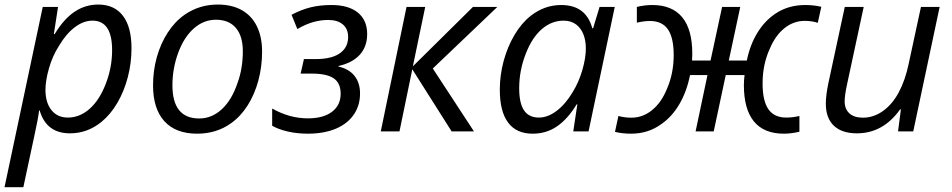

<svg xmlns="http://www.w3.org/2000/svg" viewBox="-41 -566 4099 827"><path d="M143.1 -536.1H209L190.9 -418.9H194.3Q233.4 -483.9 279.8 -515.1Q326.2 -546.4 382.3 -546.4Q451.2 -546.4 488.3 -498.3Q525.4 -450.2 525.4 -357.9Q525.4 -294.4 509.5 -233.6Q493.7 -172.9 464.4 -122.8Q435.1 -72.8 395.5 -40.5Q335 8.3 260.7 8.3Q158.2 8.3 129.9 -90.3H127.4Q123.5 -55.7 106.4 21.5L59.6 240.2H-21.5ZM415 -206.1Q441.9 -275.9 441.9 -350.1Q441.9 -477.1 357.4 -477.1Q318.8 -477.1 281.2 -448.7Q243.7 -420.4 212.9 -368.2Q185.1 -325.2 169.9 -271.7Q154.8 -218.3 154.8 -179.2Q154.8 -124.5 180.4 -92Q206.1 -59.6 251 -59.6Q302.7 -59.6 345.5 -97.7Q388.2 -135.7 415 -206.1Z M618.2 -198.2Q618.2 -261.7 634.5 -320.1Q650.9 -378.4 681.4 -425.5Q711.9 -472.7 753.4 -502Q816.9 -546.4 897 -546.4Q957.5 -546.4 1000.2 -522.5Q1043 -498.5 1065.4 -452.9Q1087.9 -407.2 1087.9 -343.8Q1087.9 -278.8 1071.8 -219Q1055.7 -159.2 1025.4 -111.6Q995.1 -64 953.6 -34.7Q891.1 9.8 808.1 9.8Q715.8 9.8 667 -43.9Q618.2 -97.7 618.2 -198.2ZM982.4 -209.5Q1004.9 -271 1004.9 -345.7Q1004.9 -410.6 974.9 -445.8Q944.8 -481 889.2 -481Q835.9 -481 793.2 -442.9Q750.5 -404.8 725.6 -335.9Q701.7 -269.5 701.7 -198.7Q701.7 -55.7 816.9 -55.7Q871.6 -55.7 914.8 -95.9Q958 -136.2 982.4 -209.5Z M1131.3 -24.4V-98.6Q1206.1 -56.2 1285.2 -56.2Q1351.6 -56.2 1388.9 -84.5Q1426.3 -112.8 1426.3 -162.1Q1426.3 -208 1396.5 -228.5Q1366.7 -249 1301.3 -249H1253.9L1268.1 -311.5H1318.8Q1391.6 -311.5 1427.2 -339.8Q1458.5 -364.3 1458.5 -407.2Q1458.5 -441.4 1435.8 -460.7Q1413.1 -480 1372.6 -480Q1340.3 -480 1308.1 -470.9Q1275.9 -461.9 1239.7 -440.9L1214.8 -502.4Q1258.8 -525.4 1298.8 -534.9Q1338.9 -544.4 1386.7 -544.4Q1460.4 -544.4 1500.5 -511.7Q1540.5 -479 1540.5 -419.4Q1540.5 -365.7 1509 -330.6Q1477.5 -295.4 1417 -281.7V-279.3Q1462.4 -269 1486.1 -239Q1509.8 -209 1509.8 -163.6Q1509.8 -112.3 1483.6 -73.5Q1457.5 -34.7 1409.2 -13.2Q1356.4 9.8 1285.6 9.8Q1238.8 9.8 1198.5 0.5Q1158.2 -8.8 1131.3 -24.4Z M1710 -536.1H1790.5L1737.3 -280.3L1996.1 -536.1H2101.1L1823.2 -271L2000.5 0H1904.3L1734.9 -267.6L1679.7 0H1599.1Z M2111.8 -179.7Q2111.8 -242.2 2128.4 -303.5Q2145 -364.7 2175 -415.5Q2205.1 -466.3 2244.6 -497.6Q2304.2 -544.4 2376 -544.4Q2429.2 -544.4 2462.6 -519.8Q2496.1 -495.1 2510.3 -444.3H2513.7L2541.5 -536.1H2606.9L2494.1 0H2428.2L2445.8 -116.7H2442.9Q2404.3 -53.2 2358.2 -21.7Q2312 9.8 2253.4 9.8Q2183.1 9.8 2147.5 -38.1Q2111.8 -85.9 2111.8 -179.7ZM2425.8 -169.4Q2452.1 -211.9 2467.3 -264.2Q2482.4 -316.4 2482.4 -356.9Q2482.4 -391.1 2472.2 -417.5Q2461.9 -443.8 2441.4 -460Q2418.9 -477.1 2387.2 -477.1Q2335.4 -477.1 2293.5 -441.2Q2251.5 -405.3 2224.6 -336.9Q2195.3 -263.7 2195.3 -186Q2195.3 -121.1 2216.3 -90.3Q2237.3 -59.6 2280.3 -59.6Q2318.8 -59.6 2357.2 -88.9Q2395.5 -118.2 2425.8 -169.4Z M2607.9 2 2622.6 -66.4Q2649.9 -59.1 2678.7 -59.1Q2727.5 -59.1 2767.6 -91.6Q2807.6 -124 2831.5 -182.6Q2860.8 -249.5 2860.8 -328.6Q2860.8 -403.3 2835.9 -439.5Q2811 -475.6 2758.3 -475.6Q2732.9 -475.6 2702.1 -468.3V-536.1Q2735.4 -544.4 2768.6 -544.4Q2854 -544.4 2897.5 -491.7Q2940.9 -439 2940.9 -334.5Q2940.9 -322.8 2939.9 -305.2H3019.5L3069.3 -536.1H3147.5L3098.1 -305.2H3175.8Q3189.5 -373 3221.4 -425Q3253.4 -477.1 3299.8 -507.8Q3355 -544.4 3427.2 -544.4Q3465.3 -544.4 3496.6 -536.6L3481.4 -467.8Q3456.1 -476.1 3425.3 -476.1Q3377.4 -476.1 3338.1 -444.8Q3298.8 -413.6 3274.4 -355.5Q3243.7 -288.1 3243.7 -206.5Q3243.7 -131.8 3268.6 -95.7Q3293.5 -59.6 3345.7 -59.6Q3373.5 -59.6 3402.3 -66.4V1.5Q3366.2 9.8 3335.4 9.8Q3249.5 9.8 3206.3 -43Q3163.1 -95.7 3163.1 -199.7Q3163.1 -218.8 3166 -242.7H3085L3033.2 0H2955.1L3006.3 -242.7H2931.2Q2917 -171.4 2885 -116.9Q2853 -62.5 2806.6 -30.8Q2750.5 9.8 2677.2 9.8Q2639.6 9.8 2607.9 2Z M3516.1 -119.1Q3516.1 -156.2 3527.3 -209L3597.7 -536.1H3679.2L3607.9 -204.6Q3597.2 -155.8 3597.2 -129.4Q3597.2 -96.2 3617.7 -77.6Q3638.2 -59.1 3675.8 -59.1Q3721.2 -59.1 3761.2 -87.2Q3801.3 -115.2 3829.6 -167Q3858.4 -220.7 3873 -291.5L3925.8 -536.1H4006.3L3892.6 0H3827.1L3839.4 -94.7H3835.9Q3762.7 8.3 3649.9 8.3Q3585 8.3 3550.5 -24.7Q3516.1 -57.6 3516.1 -119.1Z"/></svg>

Font: Viking Open Sans
Style: Italic
Weight: 400
Italic angle: -12°
Foundry: Ascender Corporation
Version: Version 2.000